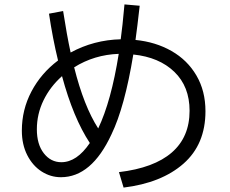

<svg xmlns="http://www.w3.org/2000/svg" viewBox="-20 -822 1040 870"><path d="M911 -318Q911 -168 811.5 -80.5Q712 7 540 28L519 -42Q678 -61 758.5 -131Q839 -201 839 -320Q839 -430 770 -496.5Q701 -563 584 -575Q545 -337 485 -213Q395 -19 256 -19Q209 -19 168.5 -45Q128 -71 103.5 -119Q79 -167 79 -230Q79 -325 122.5 -407.5Q166 -490 243 -548Q219 -646 202 -760L266 -772Q283 -662 300 -584Q405 -641 527 -644Q535 -701 544 -802L613 -796Q602 -698 594 -641Q685 -632 757 -591Q829 -550 870 -480Q911 -410 911 -318ZM518 -578Q407 -574 316 -517Q360 -341 425 -240Q484 -364 518 -578ZM387 -174Q312 -288 261 -477Q207 -429 177 -367Q147 -305 147 -236Q147 -168 178.5 -127.5Q210 -87 258 -87Q328 -87 387 -174Z"/></svg>

Font: IBM Plex Sans SC
Style: Regular
Weight: 400
Designer: Mike Abbink; Paul van der Laan; Pieter van Rosmalen; Eunyou Noh; Wujin Sim; Chorong Kim; Dohee Lee; Yejin We; Jinhee Kim
Foundry: Sandoll Inc.
Version: Version 1.000